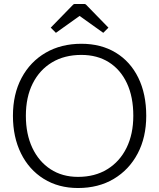

<svg xmlns="http://www.w3.org/2000/svg" viewBox="-20 -1010 800 965"><path d="M372 -65Q274 -65 200 -111Q126 -157 85.5 -239Q45 -321 45 -428Q45 -537 88.5 -618.5Q132 -700 209.5 -745Q287 -790 389 -790Q488 -790 561.5 -745.5Q635 -701 675 -619.5Q715 -538 715 -428Q715 -320 672 -238.5Q629 -157 552 -111Q475 -65 372 -65ZM372 -121Q457 -121 519.5 -159.5Q582 -198 616 -267Q650 -336 650 -428Q650 -523 618 -591.5Q586 -660 527.5 -697Q469 -734 389 -734Q304 -734 241.5 -696.5Q179 -659 144.5 -590.5Q110 -522 110 -428Q110 -336 142.5 -267Q175 -198 234 -159.5Q293 -121 372 -121ZM235 -871 347 -986Q351 -990 355 -990H405Q409 -990 413 -986L525 -871L499 -845L380 -930L261 -845Z"/></svg>

Font: Gowun Dodum
Style: Regular
Weight: 400
Designer: Yanghee Ryu
Foundry: Yanghee Ryu
Version: Version 2.000